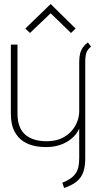

<svg xmlns="http://www.w3.org/2000/svg" viewBox="-20 -723 504 955"><path d="M356 -581 232 -703 106 -581 129 -559 232 -657 333 -559ZM433 -491 417 -512Q402 -501 392.5 -487.5Q383 -474 378.5 -456.5Q374 -439 374 -416V-171Q374 -143 363.5 -116.5Q353 -90 333.5 -69Q314 -48 287 -35.5Q260 -23 227 -21Q192 -19 163 -25.5Q134 -32 112 -48Q90 -64 78.5 -91.5Q67 -119 67 -159V-501H34V-158Q34 -104 51.5 -70.5Q69 -37 96.5 -19.5Q124 -2 157.5 4Q191 10 223 8Q254 7 284 -4Q314 -15 337.5 -35Q361 -55 374 -83V64Q374 90 369.5 109Q365 128 354.5 142Q344 156 328 166.5Q312 177 290 186L299 212Q337 199 360 181Q383 163 393.5 135Q404 107 404 65V-415Q404 -448 411 -464Q418 -480 433 -491Z"/></svg>

Font: Advent Pro ExtraLight
Style: Regular
Weight: 250
Version: Version 3.000